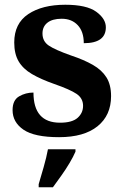

<svg xmlns="http://www.w3.org/2000/svg" viewBox="-20 -568 521 809"><path d="M229 10Q125 10 79 -21.5Q33 -53 33 -104Q33 -146 60.5 -162Q88 -178 121 -178Q121 -51 233 -51Q284 -51 307 -71.5Q330 -92 330 -122Q330 -154 302.5 -172.5Q275 -191 209 -214Q152 -234 114.5 -256Q77 -278 58.5 -309.5Q40 -341 40 -389Q40 -469 99 -508.5Q158 -548 255 -548Q345 -548 385.5 -518.5Q426 -489 426 -453Q426 -386 333 -386Q333 -435 307.5 -462Q282 -489 240 -489Q201 -489 180 -472.5Q159 -456 159 -427Q159 -394 185.5 -376Q212 -358 280 -334Q334 -316 371.5 -294.5Q409 -273 428.5 -242Q448 -211 448 -163Q448 -82 391 -36Q334 10 229 10ZM143 208Q152 178 164 136Q176 94 182 61H298V71Q289 92 273 119Q257 146 238 172.5Q219 199 203 221H143Z"/></svg>

Font: Noto Serif
Style: Bold
Weight: 700
Designer: Monotype Design Team
Foundry: Monotype Imaging Inc.
Version: Version 2.014